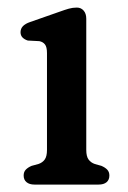

<svg xmlns="http://www.w3.org/2000/svg" viewBox="-20 -497 346 517"><path d="M212.3 -446.6V-93.4Q212.3 -75.7 218.5 -67.4Q224.6 -59.1 235.3 -55.4L253.1 -50.4Q263.3 -46 268.9 -40Q274.5 -34 274.5 -24.4Q274.5 -12.8 267 -6.4Q259.4 0 245.5 0H72.7Q59.3 0 51.5 -6.4Q43.7 -12.8 43.7 -24.4Q43.7 -34 49.3 -40Q54.9 -46 65.1 -50.4L83.5 -55.4Q94.4 -59.1 100.4 -67.4Q106.5 -75.7 106.5 -93.4V-354.2Q106.5 -370.4 101.1 -377.3Q95.8 -384.2 85.9 -386.2L54.9 -387.8Q46 -390.6 40.6 -396.1Q35.3 -401.6 35.3 -410.2Q35.3 -419.6 41.6 -426.4Q48 -433.2 60.9 -437.6L141.1 -465.7Q154.6 -470.6 165.1 -473.6Q175.6 -476.6 186.9 -476.6Q198.1 -476.6 205.2 -468.5Q212.3 -460.4 212.3 -446.6Z"/></svg>

Font: Fraunces SuperSoft
Style: Regular
Weight: 900
Version: Version 1.000;[b76b70a41]